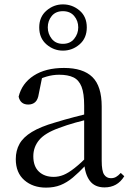

<svg xmlns="http://www.w3.org/2000/svg" viewBox="-20 -841 597 876"><path d="M190 15Q130 15 91 -19Q52 -53 52 -115Q52 -154 69 -184.5Q86 -215 125.5 -239Q165 -263 231 -282Q273 -295 319 -307Q365 -319 405 -328V-303Q365 -293 324 -281.5Q283 -270 249 -257Q185 -234 158.5 -202Q132 -170 132 -128Q132 -82 157.5 -58Q183 -34 225 -34Q248 -34 270 -43Q292 -52 320 -74Q348 -96 386 -134L395 -87H371Q340 -54 312.5 -31Q285 -8 256 3.5Q227 15 190 15ZM457 14Q412 14 389.5 -16.5Q367 -47 364 -100V-103V-359Q364 -415 352 -445.5Q340 -476 315 -488Q290 -500 250 -500Q221 -500 192 -491.5Q163 -483 130 -465L173 -492L157 -413Q153 -386 140.5 -375Q128 -364 109 -364Q73 -364 65 -400Q80 -461 134 -496Q188 -531 272 -531Q359 -531 401.5 -489.5Q444 -448 444 -355V-108Q444 -61 455 -44.5Q466 -28 486 -28Q499 -28 509 -33.5Q519 -39 531 -52L547 -37Q531 -11 508.5 1.5Q486 14 457 14ZM267 -641Q300 -641 318.5 -664Q337 -687 337 -716Q337 -746 318.5 -768Q300 -790 267 -790Q234 -790 216 -768Q198 -746 198 -716Q198 -687 216 -664Q234 -641 267 -641ZM267 -610Q225 -610 192 -638.5Q159 -667 159 -716Q159 -764 192 -792.5Q225 -821 267 -821Q310 -821 343 -793Q376 -765 376 -716Q376 -667 343 -638.5Q310 -610 267 -610Z"/></svg>

Font: Noto Serif KR
Style: Regular
Weight: 400
Designer: Ryoko NISHIZUKA  (kana & ideographs); Frank Grießhammer (Latin, Greek & Cyrillic); Wenlong ZHANG  (bopomofo); Sandoll Co
Foundry: Adobe
Version: Version 2.003-H1;hotconv 1.1.1;makeotfexe 2.6.0